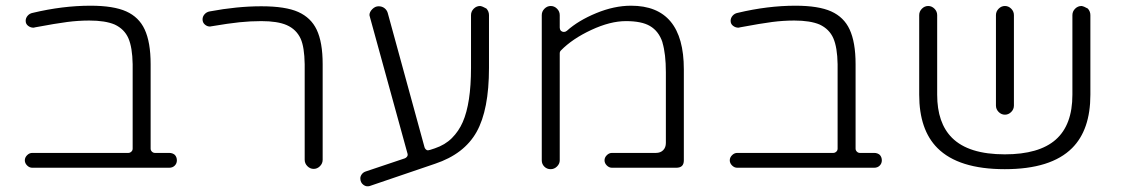

<svg xmlns="http://www.w3.org/2000/svg" viewBox="-20 -602 3932 673"><path d="M430 -66Q436 -66 441 -71Q445 -75 445 -81V-377Q444 -436 430 -468Q416 -500 382 -516Q349 -530 293 -530Q255 -530 216 -525Q177 -520 102 -506Q100 -505 97 -505Q87 -505 78.5 -511.5Q70 -518 70 -529Q70 -539 77 -547Q84 -555 95 -557Q200 -582 297 -582Q378 -582 422.5 -562Q467 -542 487 -499Q508 -454 508 -377V-81Q508 -75 512.5 -70.5Q517 -66 523 -66H573Q585 -66 593 -59Q600 -51 600 -40Q600 -29 592.5 -21.5Q585 -14 573 -14H93Q83 -14 75 -22Q67 -30 67 -40Q67 -50 75 -58Q83 -66 93 -66Z M1111 -42Q1111 -29 1101.5 -19.5Q1092 -10 1079.5 -10Q1067 -10 1057.5 -19.5Q1048 -29 1048 -42V-377Q1047 -437 1034 -466Q1019 -499 985 -514Q953 -528 896 -528Q858 -528 819.5 -524Q781 -520 722 -510Q719 -509 716 -509Q706 -509 698 -516Q690 -523 690 -534Q690 -544 697 -552Q704 -560 715 -562Q811 -580 896 -580Q981 -580 1025.5 -560Q1070 -540 1090 -498Q1111 -454 1111 -377Z M1408 -65Q1408 -65 1277 -541L1275 -549Q1275 -560 1285 -570Q1295 -580 1307 -580Q1319 -580 1327.5 -573.5Q1336 -567 1339 -557L1468 -86Q1469 -82 1472.5 -78.5Q1476 -75 1480 -75Q1484 -75 1504 -82Q1540 -94 1564 -118Q1588 -142 1602 -174Q1631 -240 1631 -364V-549Q1631 -562 1640.5 -571.5Q1650 -581 1663 -581Q1671 -580 1685 -572Q1694 -562 1694 -549V-364Q1694 -217 1650.5 -139.5Q1607 -62 1505 -28Q1278 49 1276 50Q1274 51 1267.5 51Q1261 51 1254 46Q1243 38 1243 23Q1243 16 1248 9Q1253 2 1262 -1L1399 -47Q1402 -48 1405.5 -51.5Q1409 -55 1409 -59Q1409 -63 1408 -65Z M2377 -359Q2377 -359 2377 -40Q2377 -27 2370.5 -20.5Q2364 -14 2350 -14H2125Q2115 -14 2107 -22Q2099 -30 2099 -40Q2099 -50 2107 -58Q2115 -66 2125 -66H2279Q2295 -66 2304.5 -75.5Q2314 -85 2314 -101V-349Q2314 -413 2302 -453Q2302 -454 2302 -454Q2289 -493 2258 -511Q2229 -528 2174 -528Q2119 -528 2052.5 -497Q1986 -466 1946 -425Q1942 -421 1942 -415V-40Q1942 -28 1932.5 -18.5Q1923 -9 1910 -9Q1897 -9 1888 -18Q1879 -27 1879 -40V-549Q1879 -562 1888.5 -571.5Q1898 -581 1910.5 -581Q1923 -581 1932.5 -571.5Q1942 -562 1942 -549V-505Q1942 -499 1946 -494Q1951 -490 1956.5 -490Q1962 -490 1967 -494Q2007 -530 2070 -556Q2133 -582 2192 -582Q2377 -582 2377 -359Z M2901 -66Q2907 -66 2912 -71Q2916 -75 2916 -81V-377Q2915 -436 2901 -468Q2887 -500 2853 -516Q2820 -530 2764 -530Q2726 -530 2687 -525Q2648 -520 2573 -506Q2571 -505 2568 -505Q2558 -505 2549.5 -511.5Q2541 -518 2541 -529Q2541 -539 2548 -547Q2555 -555 2566 -557Q2671 -582 2768 -582Q2849 -582 2893.5 -562Q2938 -542 2958 -499Q2979 -454 2979 -377V-81Q2979 -75 2983.5 -70.5Q2988 -66 2994 -66H3044Q3056 -66 3064 -59Q3071 -51 3071 -40Q3071 -29 3063.5 -21.5Q3056 -14 3044 -14H2564Q2554 -14 2546 -22Q2538 -30 2538 -40Q2538 -50 2546 -58Q2554 -66 2564 -66Z M3471 -232V-549Q3471 -562 3480.5 -571.5Q3490 -581 3502.5 -581Q3515 -581 3524.5 -571.5Q3534 -562 3534 -549V-232Q3534 -219 3524.5 -209.5Q3515 -200 3502.5 -200Q3490 -200 3480.5 -209.5Q3471 -219 3471 -232ZM3739 -549Q3739 -562 3748.5 -571.5Q3758 -581 3771 -581Q3779 -580 3793 -572Q3802 -562 3802 -549V-270Q3802 -147 3738 -83Q3664 -9 3502 -9Q3340 -9 3266 -83Q3202 -147 3202 -270Q3202 -270 3202 -549Q3202 -562 3211.5 -571.5Q3221 -581 3233.5 -581Q3246 -581 3255.5 -571.5Q3265 -562 3265 -549V-270Q3265 -171 3317 -119Q3375 -61 3502 -61Q3622 -61 3680.5 -112.5Q3739 -164 3739 -270Z"/></svg>

Font: Kurewa Gothic CJK TC Regular
Style: Regular
Weight: 400
Designer: Max Yao
Foundry: Max-Everyday
Version: Version 1.071; ttfautohint (v1.8.3)